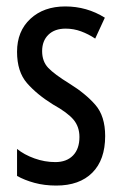

<svg xmlns="http://www.w3.org/2000/svg" viewBox="-20 -567 379 597"><path d="M307 -144Q307 -70 267 -30Q227 10 155 10Q118 10 87 1.5Q56 -7 33 -20V-104Q55 -86 87 -74.5Q119 -63 152 -63Q187 -63 207 -83.5Q227 -104 227 -141Q227 -173 208.5 -195Q190 -217 145 -242Q95 -273 64 -308.5Q33 -344 33 -406Q33 -470 74.5 -508.5Q116 -547 183 -547Q250 -547 306 -512L276 -447Q255 -461 232 -469.5Q209 -478 184 -478Q150 -478 130.5 -459Q111 -440 111 -408Q111 -376 130 -356Q149 -336 196 -307Q246 -276 276.5 -241Q307 -206 307 -144Z"/></svg>

Font: Noto Sans Lao UI ExtCond
Style: Regular
Weight: 400
Width: 2
Designer: Monotype Design Team
Foundry: Monotype Imaging Inc.
Version: Version 2.000; ttfautohint (v1.8.4.7-5d5b)